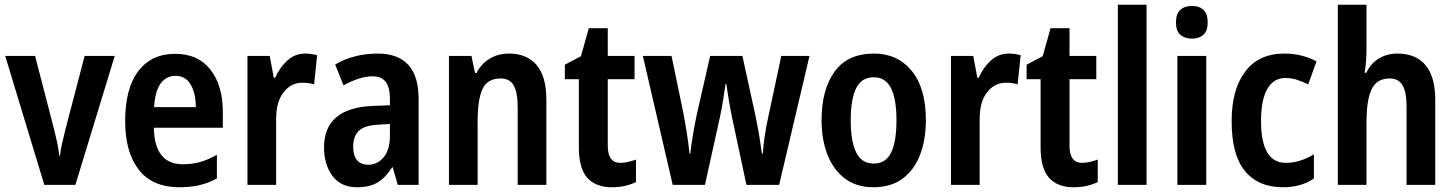

<svg xmlns="http://www.w3.org/2000/svg" viewBox="-20 -780 6138 810"><path d="M167 0 2 -544H128L207 -239Q214 -212 220.5 -182Q227 -152 230 -123H233Q235 -144 241.5 -172.5Q248 -201 255 -230L337 -544H464L298 0Z M719 -553Q815 -553 867.5 -486.5Q920 -420 920 -308V-241H629Q632 -87 751 -87Q790 -87 824 -96.5Q858 -106 895 -127V-27Q860 -8 822 1Q784 10 737 10Q623 10 565.5 -64Q508 -138 508 -269Q508 -407 563.5 -480Q619 -553 719 -553ZM721 -460Q681 -460 657.5 -427.5Q634 -395 630 -328H806Q806 -386 784.5 -423Q763 -460 721 -460Z M1267 -554Q1293 -554 1318 -547L1305 -424Q1284 -431 1255 -431Q1208 -431 1176.5 -391Q1145 -351 1145 -279V0H1024V-544H1118L1135 -452H1141Q1159 -494 1191.5 -524Q1224 -554 1267 -554Z M1573 -554Q1746 -554 1746 -363V0H1658L1637 -74H1634Q1607 -31 1573.5 -10.5Q1540 10 1486 10Q1418 10 1382.5 -38Q1347 -86 1347 -158Q1347 -242 1399 -285.5Q1451 -329 1551 -333L1625 -336V-361Q1625 -412 1607 -435Q1589 -458 1552 -458Q1524 -458 1493 -448Q1462 -438 1429 -420L1394 -508Q1431 -530 1476.5 -542Q1522 -554 1573 -554ZM1577 -254Q1520 -252 1495 -229Q1470 -206 1470 -162Q1470 -123 1486.5 -104Q1503 -85 1533 -85Q1573 -85 1599 -117Q1625 -149 1625 -207V-257Z M2127 -554Q2203 -554 2244 -505.5Q2285 -457 2285 -359V0H2164V-329Q2164 -389 2147.5 -419Q2131 -449 2092 -449Q2037 -449 2016 -405.5Q1995 -362 1995 -266V0H1874V-544H1969L1984 -472H1990Q2011 -512 2046.5 -533Q2082 -554 2127 -554Z M2597 -93Q2614 -93 2630.5 -97Q2647 -101 2663 -107V-12Q2643 -2 2617.5 4Q2592 10 2561 10Q2494 10 2458 -29.5Q2422 -69 2422 -159V-446H2363V-507L2431 -543L2464 -661H2544V-544H2657V-446H2544V-165Q2544 -93 2597 -93Z M3068 -286Q3061 -320 3054.5 -359Q3048 -398 3044 -426H3041Q3037 -396 3030.5 -357Q3024 -318 3017 -285L2954 0H2818L2692 -544H2813L2862 -308Q2870 -267 2877.5 -219.5Q2885 -172 2889 -131H2892Q2896 -167 2903.5 -212Q2911 -257 2920 -299L2976 -544H3112L3166 -297Q3174 -260 3181.5 -216Q3189 -172 3194 -132H3198Q3200 -163 3206 -204.5Q3212 -246 3221 -286L3276 -544H3395L3267 0H3129Z M3886 -273Q3886 -191 3861.5 -127Q3837 -63 3788 -26.5Q3739 10 3664 10Q3594 10 3545.5 -26Q3497 -62 3471.5 -126Q3446 -190 3446 -273Q3446 -402 3501 -478Q3556 -554 3667 -554Q3766 -554 3826 -481.5Q3886 -409 3886 -273ZM3569 -272Q3569 -184 3592 -137Q3615 -90 3666 -90Q3717 -90 3739.5 -136.5Q3762 -183 3762 -273Q3762 -362 3739 -408Q3716 -454 3666 -454Q3615 -454 3592 -408Q3569 -362 3569 -272Z M4235 -554Q4261 -554 4286 -547L4273 -424Q4252 -431 4223 -431Q4176 -431 4144.5 -391Q4113 -351 4113 -279V0H3992V-544H4086L4103 -452H4109Q4127 -494 4159.5 -524Q4192 -554 4235 -554Z M4545 -93Q4562 -93 4578.5 -97Q4595 -101 4611 -107V-12Q4591 -2 4565.5 4Q4540 10 4509 10Q4442 10 4406 -29.5Q4370 -69 4370 -159V-446H4311V-507L4379 -543L4412 -661H4492V-544H4605V-446H4492V-165Q4492 -93 4545 -93Z M4817 0H4696V-760H4817Z M5009 -755Q5040 -755 5057.5 -738Q5075 -721 5075 -685Q5075 -650 5057 -633.5Q5039 -617 5009 -617Q4978 -617 4959.5 -633.5Q4941 -650 4941 -685Q4941 -721 4959 -738Q4977 -755 5009 -755ZM5069 -544V0H4947V-544Z M5393 10Q5289 10 5232.5 -58Q5176 -126 5176 -269Q5176 -403 5233.5 -478.5Q5291 -554 5398 -554Q5438 -554 5472.5 -545Q5507 -536 5534 -521L5499 -424Q5475 -436 5451 -443.5Q5427 -451 5403 -451Q5353 -451 5326.5 -405Q5300 -359 5300 -270Q5300 -93 5404 -93Q5436 -93 5465.5 -102.5Q5495 -112 5523 -129V-27Q5469 10 5393 10Z M5745 -581Q5745 -550 5743 -523Q5741 -496 5737 -473H5744Q5763 -513 5797.5 -533.5Q5832 -554 5876 -554Q5953 -554 5994 -505Q6035 -456 6035 -359V0H5914V-329Q5914 -391 5897 -420Q5880 -449 5843 -449Q5788 -449 5766.5 -403.5Q5745 -358 5745 -266V0H5624V-760H5745Z"/></svg>

Font: Noto Sans Bengali Condensed SemiBold
Style: Regular
Weight: 600
Width: 3
Designer: Joana Ranito - Universal Thirst; Jelle Bosma - Monotype Design Team
Foundry: Universal Thirst ehf.
Version: Version 3.000; ttfautohint (v1.8.4.7-5d5b)